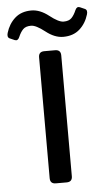

<svg xmlns="http://www.w3.org/2000/svg" viewBox="-95 -708 416 742"><g transform="rotate(-5 112.5 -337.0)"><path d="M-37.6 -573.7Q-48.3 -578.6 -43.5 -595.2Q-33.2 -629.9 -8.5 -651.9Q16.1 -673.8 55.2 -673.8Q88.4 -673.8 122.6 -647Q156.7 -620.1 175.8 -620.1Q196.8 -620.1 207 -630.9Q217.3 -641.6 225.1 -660.2Q231.4 -674.8 243.2 -669.9L262.2 -661.6Q272.9 -656.7 268.1 -640.1Q257.8 -605.5 233.2 -583.5Q208.5 -561.5 169.4 -561.5Q136.2 -561.5 102.1 -588.4Q67.9 -615.2 48.8 -615.2Q27.8 -615.2 17.6 -604.5Q7.3 -593.8 -0.5 -575.2Q-6.8 -560.5 -18.6 -565.4ZM91.3 0Q69.3 0 69.3 -22V-490.7Q69.3 -512.7 91.3 -512.7H133.3Q155.3 -512.7 155.3 -490.7V-22Q155.3 0 133.3 0Z"/></g></svg>

Font: Istok
Style: Regular
Weight: 500
Designer: Andrey V. Panov
Foundry: Andrey V. Panov
Version: Version 1.0.3